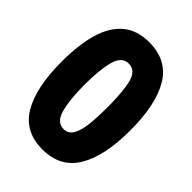

<svg xmlns="http://www.w3.org/2000/svg" viewBox="-214 -823 928 928"><g transform="rotate(45 250.0 -359.0)"><path d="M249 7Q128 7 71.5 -87.5Q15 -182 15 -360Q15 -474 38.5 -555.5Q62 -637 113.5 -681Q165 -725 249 -725Q371 -725 428 -630.5Q485 -536 485 -358Q485 -183 428 -88Q371 7 249 7ZM252 -135Q284 -135 300.5 -163.5Q317 -192 322.5 -242.5Q328 -293 328 -358Q328 -469 313 -525.5Q298 -582 251 -582Q205 -582 188.5 -522Q172 -462 172 -359Q172 -258 188.5 -196.5Q205 -135 252 -135Z"/></g></svg>

Font: Noto Sans Mono ExtraCondensed Black
Style: Regular
Weight: 900
Width: 2
Designer: Monotype Design Team
Foundry: Monotype Imaging Inc.
Version: Version 2.014